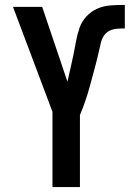

<svg xmlns="http://www.w3.org/2000/svg" viewBox="-20 -763 540 783"><path d="M194 0V-307L33 -735H152L255 -430Q261 -458 267.5 -485Q274 -512 279.5 -539.5Q285 -567 290 -594.5Q295 -622 304 -648.5Q313 -675 332.5 -696Q352 -717 377.5 -728Q403 -739 431.5 -741Q460 -743 488 -743H489V-647H485Q470 -647 454.5 -645.5Q439 -644 425.5 -637Q412 -630 403.5 -617Q395 -604 391.5 -589Q388 -574 384.5 -559Q381 -544 377.5 -529Q374 -514 370 -499Q366 -484 362 -469Q358 -454 354 -439.5Q350 -425 346 -410Q342 -395 337.5 -380.5Q333 -366 328 -351.5Q323 -337 317.5 -322.5Q312 -308 306 -294V0Z"/></svg>

Font: Iosevka
Style: Bold
Weight: 700
Monospace: yes
Designer: Belleve Invis
Foundry: Belleve Invis
Version: Version 32.5.0; ttfautohint (v1.8.4)